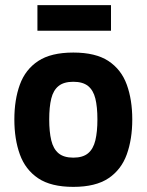

<svg xmlns="http://www.w3.org/2000/svg" viewBox="-20 -717 572 749"><path d="M266 12Q179 12 129 -21.5Q79 -55 57.5 -114.5Q36 -174 36 -251Q36 -328 57.5 -387Q79 -446 129 -479Q179 -512 266 -512Q353 -512 403 -479Q453 -446 474.5 -387Q496 -328 496 -251Q496 -174 474.5 -114.5Q453 -55 403 -21.5Q353 12 266 12ZM266 -102Q303 -102 323.5 -119Q344 -136 352 -169.5Q360 -203 360 -251Q360 -300 352 -332.5Q344 -365 323.5 -381.5Q303 -398 266 -398Q229 -398 208.5 -381.5Q188 -365 180 -332.5Q172 -300 172 -251Q172 -203 180 -169.5Q188 -136 208.5 -119Q229 -102 266 -102ZM126 -597V-697H413V-597Z"/></svg>

Font: Titillium Web
Style: Bold
Weight: 700
Designer: Mohamed Gaber, Accademia di Belle Arti di Urbino
Foundry: Kief Type Foundry, Accademia di Belle Arti di Urbino
Version: Version 3.000